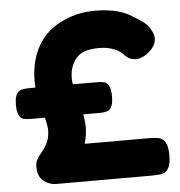

<svg xmlns="http://www.w3.org/2000/svg" viewBox="-52 -785 780 834"><g transform="rotate(-5 337.5 -367.5)"><path d="M660 -81Q660 -43 649.5 -25.5Q639 -8 622.5 -4Q606 0 577 0H161Q129 0 104.5 -20Q80 -40 80 -82Q80 -99 86.5 -111.5Q93 -124 107 -141Q125 -163 135 -184.5Q145 -206 145 -241Q144 -249 141.5 -264Q139 -279 136 -291H76Q55 -291 42.5 -294.5Q30 -298 22.5 -312.5Q15 -327 15 -358Q15 -389 23.5 -403.5Q32 -418 45.5 -421.5Q59 -425 83 -425H106Q105 -435 105 -454Q105 -530 134 -591Q168 -661 238.5 -698Q309 -735 391 -735Q483 -735 537 -705.5Q591 -676 614 -653Q641 -620 641 -593Q641 -563 613 -538Q582 -510 552 -510Q534 -510 520 -518.5Q506 -527 498 -538Q498 -539 485.5 -548Q473 -557 450 -564.5Q427 -572 395 -572Q322 -572 294.5 -536.5Q267 -501 267 -456V-446Q267 -431 270 -425H371Q394 -425 406 -421.5Q418 -418 426 -403.5Q434 -389 434 -357Q434 -327 426 -312.5Q418 -298 405.5 -294.5Q393 -291 372 -291H303Q305 -279 307 -263Q309 -247 309 -237Q309 -201 298 -163H578Q607 -163 623 -159Q639 -155 649.5 -137.5Q660 -120 660 -81Z"/></g></svg>

Font: Fredoka One
Style: Regular
Weight: 400
Designer: Milena B. Brandão, Ben Nathan
Version: Version 2.000; ttfautohint (v1.5.33-1714) -l 8 -r 50 -G 200 